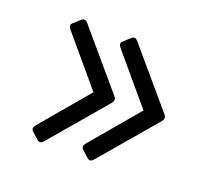

<svg xmlns="http://www.w3.org/2000/svg" viewBox="-82 -572 668 616"><g transform="rotate(20 252.0 -264.0)"><path d="M76.7 -79.1Q67.4 -87.4 78.1 -100.6L215.8 -263.7L78.1 -426.8Q67.4 -439.9 76.7 -448.2L100.1 -469.2Q110.4 -478 121.1 -465.3L283.2 -274.9Q292.5 -263.7 283.2 -252.4L121.1 -62Q110.4 -49.3 100.1 -58.1ZM247.6 -79.1Q238.3 -87.4 249 -100.6L386.7 -263.7L249 -426.8Q238.3 -439.9 247.6 -448.2L271 -469.2Q281.2 -478 292 -465.3L454.1 -274.9Q463.4 -263.7 454.1 -252.4L292 -62Q281.2 -49.3 271 -58.1Z"/></g></svg>

Font: Istok Web
Style: Regular
Weight: 400
Designer: Andrey V. Panov
Foundry: Andrey V. Panov
Version: Version 1.0.2g